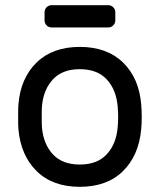

<svg xmlns="http://www.w3.org/2000/svg" viewBox="-20 -711 617 741"><path d="M50 0ZM527 -259Q527 -235 525 -213Q516 -111 454.5 -50.5Q393 10 288 10Q183 10 121.5 -50.5Q60 -111 51 -213Q50 -224 50 -259Q50 -296 51 -307Q59 -409 121 -469.5Q183 -530 288 -530Q393 -530 455 -469.5Q517 -409 525 -307Q527 -285 527 -259ZM288 -444Q221 -444 184.5 -405Q148 -366 142 -302Q141 -290 141 -259Q141 -229 142 -218Q148 -154 184.5 -115Q221 -76 288 -76Q355 -76 391.5 -115Q428 -154 434 -218Q436 -240 436 -259Q436 -278 434 -302Q428 -366 391.5 -405Q355 -444 288 -444ZM152 -632V-664Q152 -675 160 -683Q168 -691 179 -691H398Q409 -691 417 -683Q425 -675 425 -664V-632Q425 -621 417 -613Q409 -605 398 -605H179Q168 -605 160 -613Q152 -621 152 -632Z"/></svg>

Font: Hezaedrus
Style: Regular
Weight: 400
Designer: Hubert & Fischer
Foundry: Hubert & Fischer
Version: Version 1.10;September 3, 2019;FontCreator 11.5.0.2425 64-bi